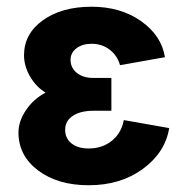

<svg xmlns="http://www.w3.org/2000/svg" viewBox="-20 -545 557 574"><path d="M313 -213.9H259.8Q220.7 -213.9 197.8 -198.7Q174.8 -183.6 174.8 -157.2Q174.8 -131.3 193.8 -116.2Q212.9 -101.1 245.1 -101.1Q285.6 -101.1 314.2 -124Q342.8 -147 350.1 -186L485.8 -162.1Q474.1 -89.4 407.5 -40.3Q340.8 8.8 245.1 8.8Q152.8 8.8 94 -35.4Q35.2 -79.6 35.2 -148.9Q35.2 -182.6 57.9 -216.1Q80.6 -249.5 116.2 -268.1Q87.9 -285.2 69.8 -316.4Q51.8 -347.7 51.8 -379.9Q51.8 -443.8 108.2 -484.4Q164.6 -524.9 253.9 -524.9Q340.8 -524.9 401.9 -481.7Q462.9 -438.5 473.1 -374L338.9 -350.1Q330.6 -379.4 307.6 -396.7Q284.7 -414.1 253.9 -414.1Q226.1 -414.1 208.5 -400.6Q190.9 -387.2 190.9 -366.2Q190.9 -342.3 209.7 -327.1Q228.5 -312 258.8 -312H313Z"/></svg>

Font: LT Superior
Style: Bold
Weight: 400
Designer: Daniel Lyons
Foundry: LyonsType
Version: Version 1.000